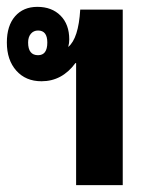

<svg xmlns="http://www.w3.org/2000/svg" viewBox="-20 -540 422 560"><path d="M202 0V-356H200Q161 -303 101 -303Q55 -303 27.5 -334Q0 -365 0 -416Q0 -465 24 -492.5Q48 -520 89 -520Q131 -520 156.5 -494.5Q182 -469 182 -425Q182 -414 179 -403Q209 -428 214 -512H338V0ZM91 -379Q118 -379 118 -416Q118 -451 91 -451Q78 -451 70 -441.5Q62 -432 62 -416Q62 -379 91 -379Z"/></svg>

Font: Noto Sans Thai Looped UI Condensed ExtraBold
Style: Regular
Weight: 800
Width: 3
Designer: Cadson Demak Team
Foundry: Cadson Demak Co., Ltd.
Version: Version 1.000